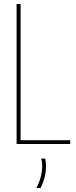

<svg xmlns="http://www.w3.org/2000/svg" viewBox="-20 -720 380 960"><path d="M63 0V-700H83V-19H331V0ZM162 220Q178 189 184.5 161.5Q191 134 191 108Q191 91 186 73H206Q207 80 208.5 89Q210 98 210 108Q210 168 183 220Z"/></svg>

Font: Georama SemiCondensed Thin
Style: Regular
Weight: 100
Width: 4
Designer: Jean-Baptiste Levee
Foundry: Production Type
Version: Version 1.000